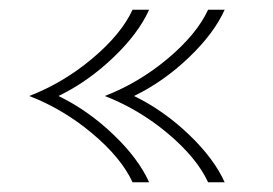

<svg xmlns="http://www.w3.org/2000/svg" viewBox="-20 -457 561 394"><path d="M286 -83H252Q229 -133 169.5 -183Q110 -233 40 -260Q110 -287 169.5 -337Q229 -387 252 -437H286Q264 -388 212 -338.5Q160 -289 100 -260Q160 -231 212 -181.5Q264 -132 286 -83ZM441 -83H407Q384 -133 324.5 -183Q265 -233 195 -260Q265 -287 324.5 -337Q384 -387 407 -437H441Q419 -388 367 -338.5Q315 -289 255 -260Q315 -231 367 -181.5Q419 -132 441 -83Z"/></svg>

Font: KoHo ExtraLight
Style: Regular
Weight: 275
Version: Version 1.000; ttfautohint (v1.6)